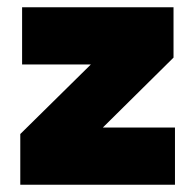

<svg xmlns="http://www.w3.org/2000/svg" viewBox="-20 -510 539 530"><path d="M463 -158V0H36V-140L318 -418L390 -332H41V-490H459V-351L176 -71L143 -158Z"/></svg>

Font: Gabarito Black
Style: Regular
Weight: 900
Designer: Leandro Assis / Alvaro Franca / Felipe Casaprima
Foundry: Naipe Foundry
Version: Version 1.000